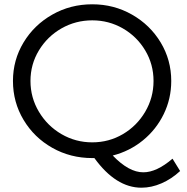

<svg xmlns="http://www.w3.org/2000/svg" viewBox="-20 -726 865 889"><path d="M814 65.9Q773.9 103 727.5 123Q681.2 143.1 634.8 143.1Q516.6 143.1 417 5.9H407.2Q306.2 5.9 222.2 -41.5Q138.2 -88.9 89.1 -170.9Q40 -252.9 40 -351.1Q40 -448.2 89.1 -529.5Q138.2 -610.8 222.2 -658.4Q306.2 -706.1 407.2 -706.1Q507.3 -706.1 591.1 -658.4Q674.8 -610.8 723.9 -529.5Q772.9 -448.2 772.9 -351.1Q772.9 -269 738 -197.5Q703.1 -126 641.6 -75.9Q580.1 -25.9 502 -5.9Q577.1 72.3 644 71.8Q705.1 71.8 778.8 8.8ZM407.2 -66.9Q484.4 -66.9 549.1 -105Q613.8 -143.1 652.3 -208.5Q690.9 -273.9 690.9 -351.1Q690.9 -428.2 652.3 -492.7Q613.8 -557.1 548.8 -594.5Q483.9 -631.8 407.2 -631.8Q330.1 -631.8 264.6 -594.5Q199.2 -557.1 160.2 -492.7Q121.1 -428.2 121.1 -351.1Q121.1 -273.9 160.2 -208.5Q199.2 -143.1 264.6 -105Q330.1 -66.9 407.2 -66.9Z"/></svg>

Font: Argentum Sans Light
Style: Regular
Weight: 300
Designer: Julieta Ulanovsky (Modified by Cristiano Sobral)
Foundry: Julieta Ulanovsky
Version: Version 1.000; ttfautohint (v1.5.65-e2d9)